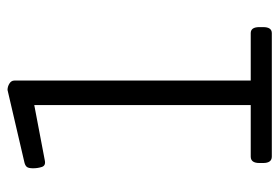

<svg xmlns="http://www.w3.org/2000/svg" viewBox="-136 -606 742 510"><g transform="rotate(-90 235.0 -351.0)"><path d="M74 0Q57 0 57 -23V-33Q57 -56 74 -56H211V-631L64 -603Q50 -600 46.5 -611Q43 -622 43 -634Q43 -646 46.5 -650.5Q50 -655 58 -657L251 -702Q260 -702 268 -697Q276 -692 276 -684V-56H402Q418 -56 418 -33V-23Q418 0 402 0Z"/></g></svg>

Font: Asap Condensed Light
Style: Regular
Weight: 300
Width: 3
Designer: Pablo Cosgaya
Foundry: Omnibus-Type
Version: Version 3.001; ttfautohint (v1.8.4.7-5d5b)